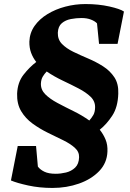

<svg xmlns="http://www.w3.org/2000/svg" viewBox="-20 -837 642 948"><path d="M510.5 -89Q508.5 -32.5 469.8 7.8Q431 48 370 69.5Q309 91 239 91Q175 91 119 78.8Q63 66.5 34 54L67.5 -116H158L167 -14.5Q178.5 1 199.5 11Q220.5 21 255 21Q279.5 21 305.8 14.8Q332 8.5 350.8 -9.2Q369.5 -27 370.5 -60.5Q371.5 -87.5 349.2 -107.5Q327 -127.5 291.5 -144.8Q256 -162 216.2 -181.5Q176.5 -201 141.2 -226.5Q106 -252 84.5 -288Q63 -324 64.5 -375Q67 -430.5 96 -467.8Q125 -505 159 -531Q142.5 -552 133.5 -576.5Q124.5 -601 125 -631.5Q126.5 -674.5 150.5 -708.8Q174.5 -743 214.2 -767.2Q254 -791.5 302.5 -804.2Q351 -817 402 -817Q466.5 -817 520 -805Q573.5 -793 592 -780L560.5 -620.5H469L459 -721.5Q449 -732.5 429.2 -740.2Q409.5 -748 382 -748Q356.5 -748 330 -743Q303.5 -738 285.2 -722.5Q267 -707 265.5 -675.5Q264.5 -642 286 -620Q307.5 -598 342 -581.2Q376.5 -564.5 415.5 -548Q454.5 -531.5 489 -509.5Q523.5 -487.5 544.8 -455.2Q566 -423 564 -374.5Q562 -308 534.2 -265.8Q506.5 -223.5 472.5 -196.5Q490.5 -174 501.2 -148Q512 -122 510.5 -89ZM449.5 -306Q450.5 -336.5 427.8 -358.8Q405 -381 368 -400.2Q331 -419.5 289.2 -439.2Q247.5 -459 210.5 -484Q199.5 -472.5 191.2 -458.8Q183 -445 182 -424.5Q181 -394 203.8 -371.2Q226.5 -348.5 263.5 -328.8Q300.5 -309 342.5 -288.5Q384.5 -268 421 -242Q433 -255.5 441 -269.5Q449 -283.5 449.5 -306Z"/></svg>

Font: Merriweather Black
Style: Italic
Weight: 900
Italic angle: -7.8°
Designer: Eben Sorkin
Foundry: Eben Sorkin
Version: Version 2.200;gftools[0.9.31]